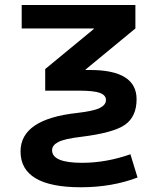

<svg xmlns="http://www.w3.org/2000/svg" viewBox="-20 -540 646 790"><path d="M64.5 83Q64.5 -49.8 296.9 -75.2Q365.2 -83 390.6 -95.7Q416 -108.4 416 -128.4Q416 -148.4 391.1 -157.7Q366.2 -167 303.7 -167H166V-255.9L366.2 -420.9V-422.9H69.3V-519.5H537.1V-422.9L332 -253.9V-252H350.6Q542 -252 542 -131.8Q542 -60.5 494.6 -26.9Q447.3 6.8 310.5 23.4Q245.1 31.2 219.7 44.4Q194.3 57.6 194.3 78.1Q194.3 129.9 317.4 129.9Q417 129.9 516.6 94.7L545.9 190.4Q440.4 230.5 312.5 230.5Q64.5 230.5 64.5 83Z"/></svg>

Font: GenEi M Gothic v2 Bold
Style: Regular
Weight: 700
Version: Version 2.0